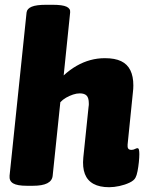

<svg xmlns="http://www.w3.org/2000/svg" viewBox="-20 -774 605 802"><path d="M436 8Q396 8 370.5 -6Q345 -20 334.5 -47.5Q324 -75 328 -116L350 -328Q351 -332 351 -335.5Q351 -339 351 -342Q351 -365 342 -374.5Q333 -384 313 -384Q300 -384 285 -379Q270 -374 256 -366Q242 -358 232 -347L200 -40Q196 2 118 2H92Q52 2 35 -8Q18 -18 20 -40L91 -722Q93 -738 112.5 -746Q132 -754 172 -754H200Q241 -754 258 -746Q275 -738 273 -722L246 -459Q272 -483 300 -499Q328 -515 357.5 -523Q387 -531 418 -531Q460 -531 486 -518.5Q512 -506 524.5 -480.5Q537 -455 537 -417Q537 -410 536.5 -402.5Q536 -395 535 -387L513 -170Q512 -159 515.5 -153.5Q519 -148 529 -148Q537 -148 543.5 -151.5Q550 -155 554 -155Q559 -155 560.5 -148Q562 -141 562 -130Q562 -116 560 -96.5Q558 -77 554.5 -59Q551 -41 546 -32Q540 -20 521 -11Q502 -2 479 3Q456 8 436 8Z"/></svg>

Font: Asap Black
Style: Italic
Weight: 900
Italic angle: -6°
Designer: Pablo Cosgaya
Foundry: Omnibus-Type
Version: Version 3.001